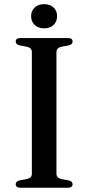

<svg xmlns="http://www.w3.org/2000/svg" viewBox="-20 -878 413 898"><path d="M244 -65.5Q244 -55.5 250.2 -49.2Q256.5 -43 267.5 -40.5L302.5 -34Q319.5 -29.5 319.5 -16Q319.5 -9 314.5 -4.5Q309.5 0 298 0H75Q64 0 58.8 -4.5Q53.5 -9 53.5 -16Q53.5 -29.5 70.5 -34L105 -40.5Q117 -43 123 -49.2Q129 -55.5 129 -65.5V-634.5Q129 -644.5 123 -650.8Q117 -657 105 -659.5L70.5 -666Q53.5 -670.5 53.5 -684Q53.5 -691.5 58.8 -695.8Q64 -700 75 -700H298Q309.5 -700 314.5 -695.8Q319.5 -691.5 319.5 -684Q319.5 -670.5 302.5 -666L267.5 -659.5Q256.5 -657 250.2 -650.8Q244 -644.5 244 -634.5ZM186.5 -745.5Q158.5 -745.5 142 -761.5Q125.5 -777.5 125.5 -802.5Q125.5 -827 142 -842.8Q158.5 -858.5 186.5 -858.5Q214.5 -858.5 230.8 -842.8Q247 -827 247 -802.5Q247 -777.5 230.8 -761.5Q214.5 -745.5 186.5 -745.5Z"/></svg>

Font: Fraunces 36pt
Style: Regular
Weight: 400
Version: Version 1.000;[b76b70a41]